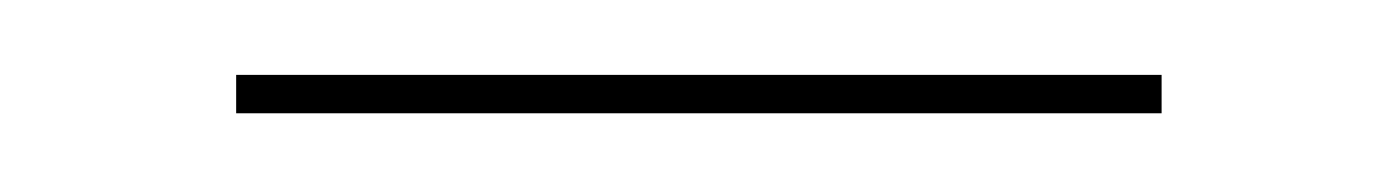

<svg xmlns="http://www.w3.org/2000/svg" viewBox="-20 -306 364 50"><path d="M41.5 -276.5V-286.5H282.5V-276.5Z"/></svg>

Font: Imbue 100pt SemiBold
Style: Regular
Weight: 600
Designer: Tyler Finck
Foundry: Etcetera Type Company
Version: Version 1.102; ttfautohint (v1.8.3)